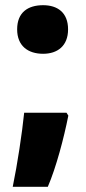

<svg xmlns="http://www.w3.org/2000/svg" viewBox="-20 -580 331 739"><path d="M46 -467C46 -403 88 -373 146 -373C201 -373 242 -403 242 -467C242 -532 201 -560 146 -560C87 -560 46 -532 46 -467ZM243 -135 236 -146H73C65 -67 47 52 29 139H164C196 65 226 -49 243 -135Z"/></svg>

Font: Noto Sans Arabic UI SmCn Bk
Style: Regular
Weight: 900
Width: 4
Designer: Monotype Design Team, Nadine Chahine and Nizar Qandah
Foundry: Monotype Imaging Inc.
Version: Version 2.010